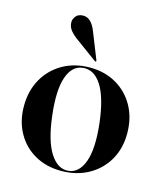

<svg xmlns="http://www.w3.org/2000/svg" viewBox="-102 -733 701 821"><g transform="rotate(15 248.5 -323.0)"><path d="M251 -449Q317 -449 368 -419.5Q419 -390 448 -337.8Q477 -285.5 477 -217.5Q477 -150.5 447.2 -99.2Q417.5 -48 365 -19Q312.5 10 245 10Q179 10 128.2 -18.8Q77.5 -47.5 48.8 -98.8Q20 -150 20 -217.5Q20 -285 49.5 -337.2Q79 -389.5 131.2 -419.2Q183.5 -449 251 -449ZM275.5 1.5Q321.5 -3 342.5 -61.2Q363.5 -119.5 351 -229.5Q338 -340 304.5 -392.5Q271 -445 222 -440Q174 -435 154.2 -376Q134.5 -317 147.5 -209Q160 -100.5 194.2 -47Q228.5 6.5 275.5 1.5ZM223.5 -599.5 268.5 -486.5Q270 -482 268.5 -480.5Q266.5 -478.5 263 -481L166 -552Q148.5 -564.5 135.8 -580Q123 -595.5 123 -616.5Q123 -630 133.5 -643Q144 -656 166 -656Q202.5 -656 223.5 -599.5Z"/></g></svg>

Font: Fraunces 144pt SemiBold
Style: Regular
Weight: 600
Version: Version 1.000;[0bf87f6ff]